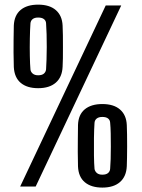

<svg xmlns="http://www.w3.org/2000/svg" viewBox="-20 -824 627 848"><path d="M69 0 447 -800H515.5L137.5 0ZM432 4.5Q383 4.5 354.8 -19Q326.5 -42.5 324.5 -89Q323.5 -126 323.5 -153.8Q323.5 -181.5 323.8 -208.8Q324 -236 324.5 -272Q326 -317.5 354.2 -341Q382.5 -364.5 432 -364.5Q482.5 -364.5 510.2 -340.2Q538 -316 540 -272Q541 -253.5 541.2 -228.5Q541.5 -203.5 541.5 -177Q541.5 -150.5 541 -127.5Q540.5 -104.5 540 -90Q538 -44.5 510 -20Q482 4.5 432 4.5ZM432 -52.5Q449 -52.5 457.5 -60Q466 -67.5 466.5 -79Q468 -95.5 468.8 -121.5Q469.5 -147.5 469.5 -177Q469.5 -206.5 469 -234.2Q468.5 -262 466.5 -282Q466 -293.5 457.5 -300.5Q449 -307.5 432 -307.5Q416 -307.5 407.2 -300.5Q398.5 -293.5 397.5 -282Q395.5 -254 395 -214.2Q394.5 -174.5 395 -137.2Q395.5 -100 397.5 -78Q399 -68 407.5 -60.2Q416 -52.5 432 -52.5ZM148.5 -434.5Q99.5 -434.5 71.5 -458Q43.5 -481.5 41 -528Q40 -565 39.8 -592.8Q39.5 -620.5 40 -647.8Q40.5 -675 41 -711Q43 -756.5 71 -780Q99 -803.5 148.5 -803.5Q199 -803.5 226.8 -779.2Q254.5 -755 256.5 -711Q257.5 -692.5 257.8 -667.5Q258 -642.5 258 -616Q258 -589.5 257.8 -566.5Q257.5 -543.5 256.5 -529Q254.5 -483.5 226.5 -459Q198.5 -434.5 148.5 -434.5ZM148.5 -491.5Q165.5 -491.5 174 -499Q182.5 -506.5 183.5 -518Q184.5 -534.5 185.5 -560.5Q186.5 -586.5 186.5 -616Q186.5 -645.5 185.8 -673.2Q185 -701 183.5 -721Q183 -732.5 174.2 -739.5Q165.5 -746.5 148.5 -746.5Q132.5 -746.5 124 -739.5Q115.5 -732.5 114.5 -721Q112.5 -693 111.8 -653.5Q111 -614 111.8 -576.5Q112.5 -539 114.5 -517Q115.5 -507 124.2 -499.2Q133 -491.5 148.5 -491.5Z"/></svg>

Font: Big Shoulders Text Thin SemiBold
Style: Regular
Weight: 600
Version: Version 2.002